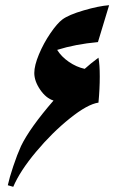

<svg xmlns="http://www.w3.org/2000/svg" viewBox="-20 -602 482 739"><path d="M359 -380Q364 -353 364 -308Q364 -260 359 -207Q317 -201 249 -146.5Q181 -92 119 -18Q57 56 31 117L10 111Q16 83 31 38Q46 -7 61 -40Q95 -110 186 -215Q157 -224 134.5 -257Q112 -290 112 -321Q112 -350 130 -393Q148 -436 174 -474Q200 -512 220 -527Q244 -545 302 -562Q360 -579 400 -582L357 -440Q270 -432 200 -410Q216 -384 245 -364Q274 -344 306 -337Q328 -357 359 -380Z"/></svg>

Font: Rakkas
Style: Regular
Weight: 400
Designer: Zeynep Akay
Foundry: Zeynep Akay
Version: Version 2.000